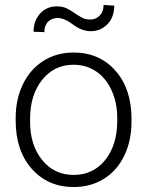

<svg xmlns="http://www.w3.org/2000/svg" viewBox="-20 -752 600 782"><path d="M43.9 0ZM43.9 -272Q43.9 -348.1 73.5 -409.2Q103 -470.2 157 -504.2Q210.9 -538.1 279.3 -538.1Q384.8 -538.1 450.2 -464.1Q515.6 -390.1 515.6 -268.1V-255.9Q515.6 -179.2 486.1 -117.9Q456.5 -56.6 402.8 -23.4Q349.1 9.8 280.3 9.8Q175.3 9.8 109.6 -64.2Q43.9 -138.2 43.9 -260.3ZM102.5 -255.9Q102.5 -161.1 151.6 -100.3Q200.7 -39.6 280.3 -39.6Q359.4 -39.6 408.4 -100.3Q457.5 -161.1 457.5 -260.7V-272Q457.5 -332.5 435.1 -382.8Q412.6 -433.1 372.1 -460.7Q331.5 -488.3 279.3 -488.3Q201.2 -488.3 151.9 -427Q102.5 -365.7 102.5 -266.6ZM445.3 -729Q445.3 -682.1 417.7 -653.6Q390.1 -625 350.1 -625Q313 -625 277.6 -651.9Q242.2 -678.7 214.4 -678.7Q191.4 -678.7 176 -663.6Q160.6 -648.4 160.6 -621.1L116.7 -622.6Q116.7 -667.5 143.3 -696.8Q169.9 -726.1 211.9 -726.1Q235.4 -726.1 252 -717.8Q268.6 -709.5 283.2 -699.2Q297.9 -689 312.7 -680.7Q327.6 -672.4 347.7 -672.4Q370.1 -672.4 386 -688.5Q401.9 -704.6 401.9 -731.9Z"/></svg>

Font: Roboto Light
Style: Regular
Weight: 300
Designer: Google
Version: Version 2.134; 2016; ttfautohint (v1.6)